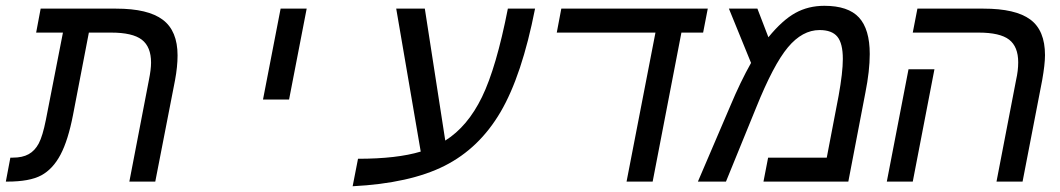

<svg xmlns="http://www.w3.org/2000/svg" viewBox="-51 -629 3671 665"><path d="M167 -516.1H74.2L89.8 -599.1H351.1Q461.9 -599.1 512.9 -560.5Q564 -522 564 -437Q564 -398.4 555.2 -351.1L486.8 0H397L464.8 -352.1Q472.2 -388.7 472.2 -412.1Q472.2 -466.8 440.2 -491.5Q408.2 -516.1 334 -516.1H256.8L202.1 -231.9Q185.1 -143.6 158.7 -93.5Q132.3 -43.5 92 -21.7Q51.8 0 -25.9 0H-30.8L-15.1 -83H-6.8Q26.9 -83 48.3 -95Q69.8 -106.9 83.3 -132.3Q96.7 -157.7 107.9 -213.9Z M920.9 -599.1H1011.2L950.2 -284.2H859.9Z M1406.2 -104 1321.3 -599.1H1420.4L1491.2 -142.1Q1568.8 -190.9 1618.4 -293Q1668 -395 1708 -599.1H1802.2Q1756.8 -367.7 1682.9 -241.5Q1608.9 -115.2 1488.8 -54.7Q1368.7 5.9 1170.4 16.1L1189 -79.1Q1323.7 -79.1 1406.2 -104Z M2209.5 0H2119.1L2219.2 -516.1H1877.4L1893.1 -599.1H2400.4L2384.3 -516.1H2309.1Z M2804.2 -608.9Q2886.7 -608.9 2924.1 -568.4Q2961.4 -527.8 2961.4 -441.9Q2961.4 -383.8 2946.3 -308.1L2887.2 0H2593.3L2609.4 -83H2812.5L2853.5 -296.9Q2868.2 -377.9 2868.2 -424.8Q2868.2 -478.5 2849.4 -501.7Q2830.6 -524.9 2787.6 -524.9Q2728 -524.9 2678 -465.1Q2627.9 -405.3 2567.4 -254.9L2463.4 0H2366.2L2478.5 -262.2Q2513.7 -346.2 2550.3 -411.1L2473.6 -599.1H2572.3L2610.4 -500Q2659.2 -559.6 2703.9 -584.2Q2748.5 -608.9 2804.2 -608.9Z M3110.4 0H3020.5L3095.7 -389.2H3185.5ZM3490.7 0H3400.4L3468.3 -352.1Q3475.6 -384.3 3475.6 -413.1Q3475.6 -467.3 3444.1 -491.7Q3412.6 -516.1 3338.4 -516.1H3110.4L3126.5 -599.1H3355.5Q3466.3 -599.1 3517.3 -561.5Q3568.4 -523.9 3568.4 -438Q3568.4 -406.2 3558.6 -351.1Z"/></svg>

Font: Cousine
Style: Italic
Weight: 400
Italic angle: -12°
Monospace: yes
Designer: Steve Matteson
Foundry: Monotype Imaging Inc.
Version: Version 1.21